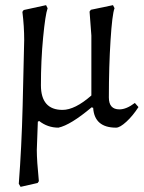

<svg xmlns="http://www.w3.org/2000/svg" viewBox="-20 -484 560 746"><path d="M127 -11 132 -14C154 3.3 179 12 207 12C238.3 5.3 281.3 -21 336 -67L342 -65C345.3 -13.7 375 12 431 12C441 12 454.3 4.3 471 -11C487.7 -26.3 503.3 -45.3 518 -68L504 -84C482 -67.3 462 -59 444 -59C416.7 -59 403 -74.3 403 -105C403 -185.7 405.2 -259.8 409.5 -327.5C413.8 -395.2 419 -436.7 425 -452L419 -464L333 -446L328 -439L335 -346V-113C313.7 -94.3 293.7 -80.3 275 -71C256.3 -61.7 239 -57 223 -57C167 -57 139 -89 139 -153C139 -217 141.8 -278.7 147.5 -338C153.2 -397.3 159 -435.3 165 -452L159 -464L72 -445L67 -438C71.7 -400.7 74 -364 74 -328L68 -73C65.3 34.3 60.3 135.3 53 230L60 242L126 227L131 220C125.7 166.7 123 126.3 123 99C123 89.7 124.3 53 127 -11Z"/></svg>

Font: Alegreya SC
Style: Regular
Weight: 400
Designer: Juan Pablo del Peral
Foundry: Juan Pablo del Peral
Version: Version 1.003